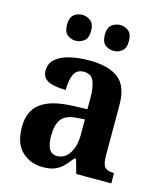

<svg xmlns="http://www.w3.org/2000/svg" viewBox="-114 -838 789 932"><g transform="rotate(15 280.5 -372.0)"><path d="M187 10Q126 10 83.5 -30Q41 -70 41 -153Q41 -234 93 -272.5Q145 -311 250 -315L326 -318V-374Q326 -429 313 -459Q300 -489 263 -489Q228 -489 214 -460.5Q200 -432 200 -381Q140 -381 110.5 -396.5Q81 -412 81 -447Q81 -483 107 -505.5Q133 -528 176.5 -538.5Q220 -549 274 -549Q372 -549 421.5 -510.5Q471 -472 471 -378V-123Q471 -82 483.5 -67Q496 -52 527 -52H531V0H355L335 -71H327Q306 -44 288 -26Q270 -8 246.5 1Q223 10 187 10ZM241 -60Q280 -60 303.5 -96Q327 -132 327 -191V-267L286 -264Q231 -260 210 -231.5Q189 -203 189 -148Q189 -60 241 -60ZM376 -624Q351 -624 332.5 -638.5Q314 -653 314 -689Q314 -725 332.5 -739.5Q351 -754 376 -754Q398 -754 416.5 -739.5Q435 -725 435 -689Q435 -653 416.5 -638.5Q398 -624 376 -624ZM184 -624Q160 -624 142 -638.5Q124 -653 124 -689Q124 -725 142 -739.5Q160 -754 184 -754Q207 -754 226 -739.5Q245 -725 245 -689Q245 -653 226 -638.5Q207 -624 184 -624Z"/></g></svg>

Font: Noto Serif Lao SemiCondensed
Style: Bold
Weight: 700
Width: 4
Designer: Monotype Design Team
Foundry: Monotype Imaging Inc.
Version: Version 2.003; ttfautohint (v1.8.4.7-5d5b)